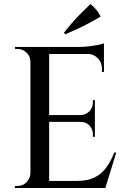

<svg xmlns="http://www.w3.org/2000/svg" viewBox="-20 -933 635 953"><path d="M224 -700V0H131V-700ZM492 -35 500 0H221V-35ZM451 -362V-328H221V-362ZM496 -700V-665H221V-700ZM557 -176 503 0H327L363 -35Q415 -35 450 -52.5Q485 -70 508 -102Q531 -134 547 -176ZM451 -330V-254H441V-267Q441 -292 424 -310Q407 -328 381 -328V-330ZM451 -436V-360H381V-362Q407 -363 424 -381Q441 -399 441 -424V-436ZM496 -668V-576H486V-592Q486 -623 465.5 -644Q445 -665 413 -666V-668ZM496 -718V-689L374 -700Q396 -700 420.5 -703Q445 -706 466 -710Q487 -714 496 -718ZM134 -73V0H54V-10Q54 -10 60.5 -10Q67 -10 67 -10Q93 -10 111.5 -28.5Q130 -47 131 -73ZM134 -627H131Q131 -653 112 -671.5Q93 -690 67 -690Q67 -690 61 -690Q55 -690 55 -690L54 -700H134ZM297 -770Q316 -795 338.5 -820.5Q361 -846 384.5 -869.5Q408 -893 429 -913Q445 -900 458 -884.5Q471 -869 479 -850Q451 -834 421.5 -818Q392 -802 362.5 -788.5Q333 -775 304 -763Z"/></svg>

Font: Cinzel Medium
Style: Regular
Weight: 500
Designer: Natanael Gama
Version: Version 2.000